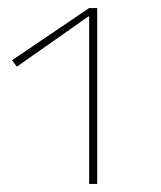

<svg xmlns="http://www.w3.org/2000/svg" viewBox="-20 -750 400 478"><path d="M202 -709H200L22 -584L10 -600L202 -730H222V-292H202Z"/></svg>

Font: Enso Thin
Style: Regular
Weight: 100
Designer: Coji Morishita
Foundry: UNDERFOREST DESIGN
Version: Version 1.000